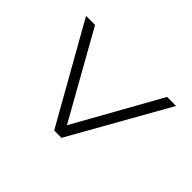

<svg xmlns="http://www.w3.org/2000/svg" viewBox="-149 -733 873 873"><g transform="rotate(-45 287.5 -296.5)"><path d="M42 -273V-320L513 -586V-528L100 -296L513 -65V-7Z"/></g></svg>

Font: Bai Jamjuree Light
Style: Regular
Weight: 300
Designer: Katatrad Aksorn Co.,Ltd.
Foundry: Cadson Demak Co.,Ltd.
Version: Version 1.000; ttfautohint (v1.6)